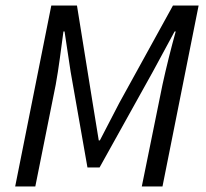

<svg xmlns="http://www.w3.org/2000/svg" viewBox="-20 -676 745 696"><path d="M166 -656 35 0H108L182 -369C193 -428 202 -504 210 -562H214L236 -416L297 -69H341L534 -416L613 -562H617C601 -505 582 -429 569 -369L494 0H569L700 -656H607L412 -302L342 -167H338L316 -302L259 -656Z"/></svg>

Font: Cambridge Sans Italic
Style: Regular
Weight: 400
Italic angle: -11°
Version: Version 2.000;PS 002.000;hotconv 1.0.88;makeotf.lib2.5.64775